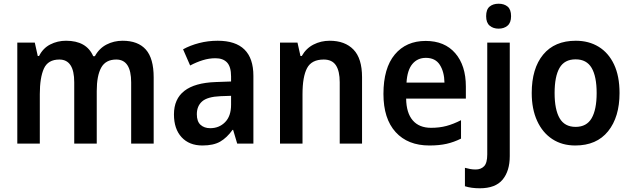

<svg xmlns="http://www.w3.org/2000/svg" viewBox="-20 -772 3395 1032"><path d="M639 -553Q722 -553 764 -505.5Q806 -458 806 -356V0H685V-329Q685 -452 605 -452Q548 -452 524 -408.5Q500 -365 500 -283V0H379V-330Q379 -452 299 -452Q238 -452 216 -403.5Q194 -355 194 -266V0H73V-543H167L183 -471H190Q211 -513 250 -533Q289 -553 335 -553Q445 -553 481 -470H490Q513 -512 552.5 -532.5Q592 -553 639 -553Z M1150 -553Q1342 -553 1342 -364V0H1255L1233 -74H1230Q1199 -31 1163 -10.5Q1127 10 1068 10Q997 10 956 -34.5Q915 -79 915 -157Q915 -323 1139 -331L1222 -334V-361Q1222 -413 1200.5 -436Q1179 -459 1138 -459Q1104 -459 1070 -448.5Q1036 -438 1002 -420L964 -507Q1002 -528 1050 -540.5Q1098 -553 1150 -553ZM1165 -255Q1095 -252 1066.5 -227Q1038 -202 1038 -158Q1038 -119 1058 -101Q1078 -83 1110 -83Q1158 -83 1190 -115.5Q1222 -148 1222 -209V-257Z M1752 -553Q1834 -553 1880 -505.5Q1926 -458 1926 -357V0H1806V-330Q1806 -390 1785.5 -421Q1765 -452 1720 -452Q1655 -452 1630.5 -406Q1606 -360 1606 -266V0H1485V-543H1579L1595 -471H1602Q1625 -512 1665 -532.5Q1705 -553 1752 -553Z M2268 -552Q2370 -552 2427 -486Q2484 -420 2484 -307V-242H2163Q2164 -165 2198.5 -125Q2233 -85 2297 -85Q2342 -85 2379.5 -95Q2417 -105 2458 -126V-27Q2420 -8 2380.5 1Q2341 10 2288 10Q2172 10 2106.5 -62Q2041 -134 2041 -267Q2041 -406 2102 -479Q2163 -552 2268 -552ZM2269 -461Q2224 -461 2196.5 -428Q2169 -395 2165 -328H2369Q2368 -386 2344 -423.5Q2320 -461 2269 -461Z M2593 -685Q2593 -721 2611.5 -736.5Q2630 -752 2660 -752Q2690 -752 2708.5 -736.5Q2727 -721 2727 -685Q2727 -650 2708 -634Q2689 -618 2660 -618Q2631 -618 2612 -634Q2593 -650 2593 -685ZM2559 240Q2513 240 2479 229V130Q2494 134 2507.5 136.5Q2521 139 2537 139Q2565 139 2582 121.5Q2599 104 2599 58V-543H2720V67Q2720 147 2681.5 193.5Q2643 240 2559 240Z M3310 -272Q3310 -143 3248.5 -66.5Q3187 10 3072 10Q3001 10 2948.5 -24.5Q2896 -59 2867 -122.5Q2838 -186 2838 -272Q2838 -404 2899.5 -478.5Q2961 -553 3075 -553Q3145 -553 3198 -520.5Q3251 -488 3280.5 -425.5Q3310 -363 3310 -272ZM2961 -272Q2961 -183 2988 -136.5Q3015 -90 3074 -90Q3133 -90 3160 -136.5Q3187 -183 3187 -272Q3187 -361 3160 -407Q3133 -453 3074 -453Q3014 -453 2987.5 -407Q2961 -361 2961 -272Z"/></svg>

Font: Noto Sans Arabic UI SmCn SmBd
Style: Regular
Weight: 600
Width: 4
Designer: Monotype Design Team, Nadine Chahine and Nizar Qandah
Foundry: Monotype Imaging Inc.
Version: Version 2.010; ttfautohint (v1.8.4.7-5d5b)